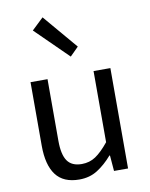

<svg xmlns="http://www.w3.org/2000/svg" viewBox="-95 -941 798 1023"><g transform="rotate(-10 303.5 -429.5)"><path d="M251 13Q165 13 124.5 -41Q84 -95 84 -199V-543H176V-210Q176 -135 200 -100.5Q224 -66 278 -66Q320 -66 353 -88Q386 -110 425 -158V-543H516V0H440L433 -85H430Q392 -41 349.5 -14Q307 13 251 13ZM319 -640 144 -812 207 -872 365 -686Z"/></g></svg>

Font: Noto Sans TC Thin
Style: Regular
Weight: 400
Version: Version 2.004-H2;hotconv 1.0.118;makeotfexe 2.5.65603